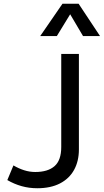

<svg xmlns="http://www.w3.org/2000/svg" viewBox="-20 -987 552 1022"><path d="M178.5 15Q135 15 95 3.8Q55 -7.5 19 -28.5L51.5 -106.5Q79.5 -90 108.5 -80.8Q137.5 -71.5 167.5 -71.5Q235 -71.5 270.5 -102.8Q306 -134 306 -204.5V-700H400V-192Q400 -129 374.2 -82.5Q348.5 -36 299 -10.5Q249.5 15 178.5 15ZM194 -795 312.5 -967H398.5L512.5 -795H422L353.5 -911L282.5 -795Z"/></svg>

Font: Geologica Roman Light
Style: Regular
Weight: 300
Designer: Sindre Bremnes, Frode Helland
Foundry: Monokrom Skriftforlag AS
Version: Version 1.010;gftools[0.9.28]